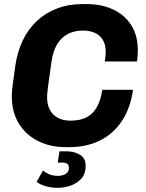

<svg xmlns="http://www.w3.org/2000/svg" viewBox="-20 -715 718 946"><path d="M303.5 10Q228.5 10 168.2 -19.8Q108 -49.5 73 -106Q38 -162.5 38 -242Q38 -261.5 43.5 -303.5Q49 -345.5 55.5 -391.5Q65.5 -460.5 92.5 -516.5Q119.5 -572.5 162.2 -612.2Q205 -652 261.8 -673.5Q318.5 -695 388 -695H407Q478 -695 534.8 -669.5Q591.5 -644 625.2 -593.2Q659 -542.5 659 -466.5Q659 -453 658 -439.5Q657 -426 655 -412H496Q499 -428 499.8 -438.5Q500.5 -449 501 -459.5Q501 -494.5 487 -517.8Q473 -541 447.8 -552.8Q422.5 -564.5 388.5 -564.5Q347 -564.5 314.8 -547.8Q282.5 -531 262 -497.5Q241.5 -464 234 -413.5Q227 -364.5 222.8 -333.2Q218.5 -302 216 -283.5Q213.5 -265 212.8 -254.2Q212 -243.5 212 -235.5Q212 -199 226 -173.2Q240 -147.5 266 -134Q292 -120.5 327.5 -120.5Q372.5 -120.5 404.5 -136Q436.5 -151.5 456.2 -185.2Q476 -219 484 -272.5H635.5Q622.5 -182 580.5 -118.8Q538.5 -55.5 472.5 -22.8Q406.5 10 321 10ZM264 210.5Q235 210.5 207 203Q179 195.5 160.5 181L191.5 125.5Q203.5 135 221.2 143.2Q239 151.5 267.5 151.5Q281 151.5 292.8 147.2Q304.5 143 312 134.5Q319.5 126 319.5 112Q319.5 97.5 310.8 91.8Q302 86 286.5 86H264.5L273 30.5H307.5Q344 30.5 373 46.8Q402 63 402 102.5Q402 142 379.8 166Q357.5 190 325.8 200.2Q294 210.5 264 210.5Z"/></svg>

Font: Chivo Medium
Style: Italic
Weight: 500
Italic angle: -8.05°
Designer: Hector Gatti
Foundry: Omnibus-Type
Version: Version 2.002